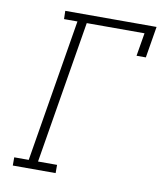

<svg xmlns="http://www.w3.org/2000/svg" viewBox="-82 -805 765 874"><g transform="rotate(10 300.0 -367.5)"><path d="M36 0V-38H103L212 -697H150L149 -735H571L547 -590H504L522 -697H255L146 -38H234V0Z"/></g></svg>

Font: Iosevka Etoile Extralight
Style: Italic
Weight: 200
Italic angle: -9°
Designer: Belleve Invis
Foundry: Belleve Invis
Version: Version 22.1.2; ttfautohint (v1.8.4)